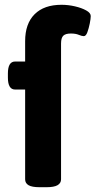

<svg xmlns="http://www.w3.org/2000/svg" viewBox="-20 -780 399 802"><path d="M146 2Q113 2 99 -6.5Q85 -15 85 -31V-406H43Q13 -406 13 -456V-473Q13 -523 43 -523H85V-608Q85 -681 124.5 -720.5Q164 -760 237 -760Q265 -760 293 -753.5Q321 -747 340 -736.5Q359 -726 359 -713Q359 -702 355 -682Q351 -662 345 -645.5Q339 -629 330 -629Q322 -629 309 -634.5Q296 -640 276 -640Q254 -640 244.5 -631Q235 -622 235 -598V-31Q235 -15 220.5 -6.5Q206 2 174 2Z"/></svg>

Font: Asap Semi Expanded
Style: Bold
Weight: 700
Width: 6
Designer: Pablo Cosgaya
Foundry: Omnibus-Type
Version: Version 3.001; ttfautohint (v1.8.4.7-5d5b)